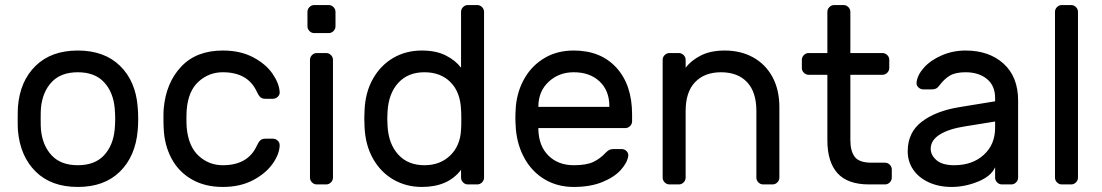

<svg xmlns="http://www.w3.org/2000/svg" viewBox="-20 -730 4362 760"><path d="M527 -259Q527 -235 525 -213Q516 -111 454.5 -50.5Q393 10 288 10Q183 10 121.5 -50.5Q60 -111 51 -213Q50 -224 50 -259Q50 -296 51 -307Q59 -409 121 -469.5Q183 -530 288 -530Q393 -530 455 -469.5Q517 -409 525 -307Q527 -285 527 -259ZM288 -444Q221 -444 184.5 -405Q148 -366 142 -302Q141 -290 141 -259Q141 -229 142 -218Q148 -154 184.5 -115Q221 -76 288 -76Q355 -76 391.5 -115Q428 -154 434 -218Q436 -240 436 -259Q436 -278 434 -302Q428 -366 391.5 -405Q355 -444 288 -444Z M997 -154Q1004 -169 1011 -175Q1018 -181 1030 -181H1060Q1071 -181 1079 -173.5Q1087 -166 1087 -156Q1087 -122 1060 -83Q1033 -44 982 -17Q931 10 862 10Q791 10 739 -20Q687 -50 659 -102.5Q631 -155 628 -220Q627 -232 627 -266Q627 -290 628 -300Q637 -402 697 -466Q757 -530 862 -530Q931 -530 981.5 -503.5Q1032 -477 1058.5 -438.5Q1085 -400 1087 -366Q1088 -355 1079.5 -347Q1071 -339 1060 -339H1030Q1018 -339 1011 -345Q1004 -351 997 -366Q962 -444 862 -444Q807 -444 766 -407Q725 -370 719 -295Q718 -284 718 -259Q718 -236 719 -225Q726 -150 766.5 -113Q807 -76 862 -76Q962 -76 997 -154Z M1281 -599H1224Q1213 -599 1205 -607Q1197 -615 1197 -626V-683Q1197 -694 1205 -702Q1213 -710 1224 -710H1281Q1292 -710 1300 -702Q1308 -694 1308 -683V-626Q1308 -615 1300 -607Q1292 -599 1281 -599ZM1271 0H1234Q1223 0 1215 -8Q1207 -16 1207 -27V-493Q1207 -504 1215 -512Q1223 -520 1234 -520H1271Q1282 -520 1290 -512Q1298 -504 1298 -493V-27Q1298 -16 1290 -8Q1282 0 1271 0Z M1805 -683Q1805 -694 1813 -702Q1821 -710 1832 -710H1869Q1880 -710 1888 -702Q1896 -694 1896 -683V-27Q1896 -16 1888 -8Q1880 0 1869 0H1832Q1821 0 1813 -8Q1805 -16 1805 -27V-58Q1754 10 1650 10Q1588 10 1537.5 -19Q1487 -48 1456.5 -102Q1426 -156 1423 -228L1422 -261L1423 -293Q1426 -365 1456.5 -418.5Q1487 -472 1537 -501Q1587 -530 1650 -530Q1706 -530 1744.5 -510.5Q1783 -491 1805 -462ZM1660 -444Q1595 -444 1556.5 -402Q1518 -360 1514 -288L1513 -260L1514 -232Q1518 -160 1556.5 -118Q1595 -76 1660 -76Q1722 -76 1762 -114.5Q1802 -153 1805 -217Q1806 -227 1806 -257Q1806 -286 1805 -296Q1802 -366 1763 -405Q1724 -444 1660 -444Z M2482 -277V-250Q2482 -239 2474 -231Q2466 -223 2455 -223H2111V-217Q2113 -151 2151.5 -113.5Q2190 -76 2251 -76Q2301 -76 2328.5 -89Q2356 -102 2378 -126Q2386 -134 2392.5 -137Q2399 -140 2410 -140H2440Q2452 -140 2460 -132Q2468 -124 2467 -113Q2463 -86 2437.5 -57.5Q2412 -29 2364.5 -9.5Q2317 10 2251 10Q2187 10 2137 -19.5Q2087 -49 2057.5 -101Q2028 -153 2022 -218Q2020 -248 2020 -264Q2020 -280 2022 -310Q2028 -372 2057.5 -422Q2087 -472 2136.5 -501Q2186 -530 2251 -530Q2358 -530 2420 -462Q2482 -394 2482 -277ZM2392 -307V-310Q2392 -371 2353.5 -407.5Q2315 -444 2251 -444Q2193 -444 2152.5 -407Q2112 -370 2111 -310V-307Z M3038 0H3001Q2990 0 2982 -8Q2974 -16 2974 -27V-291Q2974 -366 2937 -405Q2900 -444 2834 -444Q2769 -444 2731.5 -405Q2694 -366 2694 -291V-27Q2694 -16 2686 -8Q2678 0 2667 0H2630Q2619 0 2611 -8Q2603 -16 2603 -27V-493Q2603 -504 2611 -512Q2619 -520 2630 -520H2667Q2678 -520 2686 -512Q2694 -504 2694 -493V-462Q2716 -491 2754.5 -510.5Q2793 -530 2849 -530Q2912 -530 2961 -503Q3010 -476 3037.5 -425.5Q3065 -375 3065 -306V-27Q3065 -16 3057 -8Q3049 0 3038 0Z M3430 -86H3483Q3494 -86 3502 -78Q3510 -70 3510 -59V-27Q3510 -16 3502 -8Q3494 0 3483 0H3420Q3335 0 3295 -44.5Q3255 -89 3255 -175V-434H3181Q3170 -434 3162 -442Q3154 -450 3154 -461V-493Q3154 -504 3162 -512Q3170 -520 3181 -520H3255V-683Q3255 -694 3263 -702Q3271 -710 3282 -710H3319Q3330 -710 3338 -702Q3346 -694 3346 -683V-520H3473Q3484 -520 3492 -512Q3500 -504 3500 -493V-461Q3500 -450 3492 -442Q3484 -434 3473 -434H3346V-175Q3346 -132 3363.5 -109Q3381 -86 3430 -86Z M3919 -329V-342Q3919 -391 3886.5 -417.5Q3854 -444 3802 -444Q3762 -444 3739.5 -430.5Q3717 -417 3697 -390Q3691 -382 3684 -379Q3677 -376 3665 -376H3635Q3624 -376 3615.5 -384Q3607 -392 3608 -403Q3611 -433 3637.5 -462.5Q3664 -492 3708 -511Q3752 -530 3802 -530Q3895 -530 3952.5 -478Q4010 -426 4010 -332V-27Q4010 -16 4002 -8Q3994 0 3983 0H3946Q3935 0 3927 -8Q3919 -16 3919 -27V-68Q3903 -32 3851 -11Q3799 10 3747 10Q3696 10 3656 -8.5Q3616 -27 3594.5 -59Q3573 -91 3573 -131Q3573 -206 3629 -248.5Q3685 -291 3778 -306ZM3919 -249 3801 -230Q3736 -220 3700 -197.5Q3664 -175 3664 -141Q3664 -116 3687 -96Q3710 -76 3757 -76Q3829 -76 3874 -117Q3919 -158 3919 -224Z M4220 0H4183Q4172 0 4164 -8Q4156 -16 4156 -27V-683Q4156 -694 4164 -702Q4172 -710 4183 -710H4220Q4231 -710 4239 -702Q4247 -694 4247 -683V-27Q4247 -16 4239 -8Q4231 0 4220 0Z"/></svg>

Font: Hezaedrus
Style: Regular
Weight: 400
Designer: Hubert & Fischer
Foundry: Hubert & Fischer
Version: Version 1.10;September 3, 2019;FontCreator 11.5.0.2425 64-bi